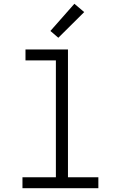

<svg xmlns="http://www.w3.org/2000/svg" viewBox="-20 -997 640 1017"><path d="M99 0V-58H276V-677H115V-735H340V-58H501V0ZM289 -797 247 -833 374 -977 426 -933Z"/></svg>

Font: Iosevka Custom Light Extended
Style: Regular
Weight: 300
Width: 7
Monospace: yes
Designer: Belleve Invis
Foundry: Belleve Invis
Version: Version 11.2.4; ttfautohint (v1.8.4)